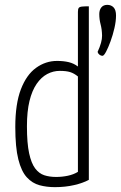

<svg xmlns="http://www.w3.org/2000/svg" viewBox="-20 -761 498 791"><path d="M206 10Q172 10 142.5 2Q113 -6 90.5 -30.5Q68 -55 55.5 -104.5Q43 -154 43 -238Q43 -333 66 -393Q89 -453 128.5 -481.5Q168 -510 215 -510Q242 -510 263 -505Q284 -500 301 -487V-712Q301 -724 304.5 -728.5Q308 -733 318.5 -734Q329 -735 346 -735V-20Q322 -7 285.5 1.5Q249 10 206 10ZM211 -32Q236 -32 259.5 -37Q283 -42 301 -53V-446Q285 -459 269 -464Q253 -469 226 -469Q199 -469 174.5 -456Q150 -443 131 -415.5Q112 -388 101.5 -345Q91 -302 91 -241Q91 -171 100 -129.5Q109 -88 125 -67Q141 -46 162.5 -39Q184 -32 211 -32ZM402 -531Q396 -531 390 -535.5Q384 -540 382 -547Q401 -588 400.5 -614Q400 -640 394.5 -660.5Q389 -681 389 -703Q389 -720 397.5 -730.5Q406 -741 422 -741Q438 -741 448 -730.5Q458 -720 458 -697Q458 -674 451.5 -645.5Q445 -617 435.5 -591Q426 -565 417 -548Q408 -531 402 -531Z"/></svg>

Font: Yanone Kaffeesatz Light
Style: Regular
Weight: 300
Designer: Yanone (Cyrillic: Daniel Pouzeot, Huerta Tipografica, and Cyreal)
Foundry: Yanone
Version: Version 2.003